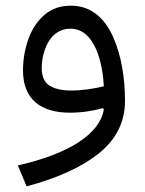

<svg xmlns="http://www.w3.org/2000/svg" viewBox="-20 -390 507 672"><path d="M343.3 -6.8C329.1 79.6 220.7 148.4 42.5 189L73.2 262.2C182.1 233.4 267.1 194.3 327.1 146C387.2 97.2 417.5 36.1 417.5 -37.6C417.5 -113.8 405.3 -194.8 376 -260.7C346.2 -326.7 298.8 -370.1 228.5 -370.1C190.9 -370.1 159.7 -359.4 134.8 -337.4C109.9 -315.4 91.3 -287.1 79.1 -252.4C66.9 -217.8 60.5 -181.2 60.5 -143.6C60.5 -41.5 123.5 4.4 225.1 4.4C268.1 4.4 307.6 -2.4 340.3 -11.7ZM343.3 -87.9C310.1 -80.1 271.5 -73.2 227.1 -73.2C196.3 -73.2 171.4 -79.1 153.3 -90.3C135.3 -101.6 126 -122.6 126 -152.8C126 -174.3 129.9 -195.8 137.2 -216.8C151.9 -258.8 181.2 -289.6 226.6 -289.6C311 -289.6 339.4 -172.4 343.3 -87.9Z"/></svg>

Font: Estedad Regular
Style: Regular
Weight: 400
Designer: Amin Abedi
Version: Version 7.3